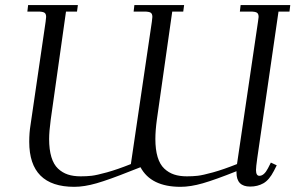

<svg xmlns="http://www.w3.org/2000/svg" viewBox="-20 -722 1154 750"><path d="M86.9 -676.8 89.8 -702.1H284.2L280.8 -676.8H237.8L178.2 -254.9Q171.9 -208 171.9 -179.2Q171.9 -137.7 180.7 -108.6Q189.5 -79.6 206.5 -63.5Q223.6 -47.4 245.1 -40.3Q266.6 -33.2 294.9 -33.2Q318.4 -33.2 337.9 -35.4Q357.4 -37.6 397.9 -48.8Q438.5 -60.1 491.2 -81.1L573.2 -637.2Q575.2 -650.9 575.2 -655.8Q575.2 -668.5 568.4 -672.6Q561.5 -676.8 543 -676.8H502L504.9 -702.1H699.2L695.8 -676.8H652.8L592.8 -254.9Q586.9 -211.9 586.9 -179.2Q586.9 -137.7 595.7 -108.6Q604.5 -79.6 621.6 -63.5Q638.7 -47.4 660.2 -40.3Q681.6 -33.2 710 -33.2Q732.9 -33.2 752.4 -35.4Q772 -37.6 812.5 -48.8Q853 -60.1 905.8 -81.1L987.8 -637.2Q990.2 -654.3 990.2 -655.8Q990.2 -668.5 983.4 -672.6Q976.6 -676.8 958 -676.8H917L919.9 -702.1H1113.8L1110.8 -676.8H1067.9L984.9 -104Q980 -68.8 980 -58.1Q980 -35.2 993.2 -35.2Q1011.7 -35.2 1026.9 -64.9L1038.1 -86.9L1061 -76.2L1049.8 -54.2Q1031.7 -19 1009 -6.1Q986.3 6.8 957 6.8Q903.8 6.8 903.8 -47.9V-53.2Q820.8 -20 772.5 -6.1Q724.1 7.8 685.1 7.8Q569.8 7.8 528.8 -68.8L488.8 -53.2Q405.8 -20 357.4 -6.1Q309.1 7.8 270 7.8Q94.2 7.8 94.2 -168Q94.2 -203.1 99.1 -232.9L158.2 -637.2Q160.2 -650.9 160.2 -655.8Q160.2 -668.5 153.3 -672.6Q146.5 -676.8 127.9 -676.8Z"/></svg>

Font: Dihjauti S
Style: Italic
Weight: 400
Italic angle: -9°
Designer: T. Christopher White
Version: Version 3.0.0